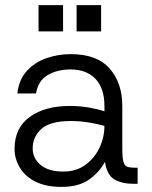

<svg xmlns="http://www.w3.org/2000/svg" viewBox="-20 -720 595 752"><path d="M221 12Q159 12 118 -9Q77 -30 57 -64.5Q37 -99 37 -137Q37 -219 96.5 -262Q156 -305 253 -305Q294 -305 330 -298.5Q366 -292 389 -284V-305Q389 -375 353.5 -411.5Q318 -448 257 -448Q205 -448 167.5 -426.5Q130 -405 121 -354H48Q54 -408 85 -442Q116 -476 161.5 -492Q207 -508 257 -508Q360 -508 409.5 -451.5Q459 -395 459 -305V-138Q459 -102 463.5 -86Q468 -70 479.5 -66.5Q491 -63 511 -63H519V0H504Q458 0 428.5 -17Q399 -34 391 -86Q369 -45 328.5 -16.5Q288 12 221 12ZM228 -48Q278 -48 314 -74Q350 -100 369.5 -141Q389 -182 389 -227Q365 -234 329.5 -240Q294 -246 258 -246Q176 -246 142 -215Q108 -184 108 -139Q108 -100 139 -74Q170 -48 228 -48ZM280 -597V-700H376V-597ZM131 -597V-700H227V-597Z"/></svg>

Font: Host Grotesk Light
Style: Regular
Weight: 300
Designer: Doukan Karapınar
Foundry: Element Type
Version: Version 1.003